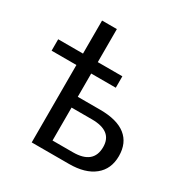

<svg xmlns="http://www.w3.org/2000/svg" viewBox="-167 -856 948 988"><g transform="rotate(30 306.5 -362.0)"><path d="M9.8 -460V-527.8H157.2V-724.1H245.1V-527.8H391.1V-460H245.1V-321.8H377.9Q478.5 -321.8 529.8 -281.2Q581.1 -240.7 581.1 -163.1Q581.1 -85.9 527.8 -43Q474.6 0 378.9 0H157.2V-460ZM245.1 -257.8V-62H366.2Q487.8 -62 487.8 -163.1Q487.8 -257.8 366.2 -257.8Z"/></g></svg>

Font: Libra Sans Modern
Style: Regular
Weight: 400
Foundry: Stefan Peev, Context Ltd
Version: Version 1.000